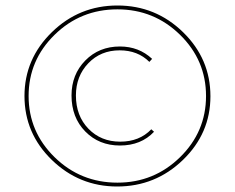

<svg xmlns="http://www.w3.org/2000/svg" viewBox="-20 -582 854 698"><path d="M406 96Q268 96 168.5 -0.5Q69 -97 69 -233Q69 -368 168.5 -465Q268 -562 407 -562Q546 -562 645.5 -465Q745 -368 745 -232Q745 -97 645 -0.5Q545 96 406 96ZM407 82Q540 82 634.5 -10.5Q729 -103 729 -233Q729 -363 634.5 -455.5Q540 -548 407 -548Q273 -548 178.5 -455.5Q84 -363 84 -233Q84 -103 178.5 -10.5Q273 82 407 82ZM416 -53Q340 -53 290 -104Q240 -155 240 -235Q240 -311 290 -362Q340 -413 416 -413Q485 -413 533 -368L523 -357Q481 -399 415 -399Q346 -399 301 -352Q256 -305 256 -235Q256 -161 301.5 -114Q347 -67 417 -67Q487 -67 530 -112L540 -103Q493 -53 416 -53Z"/></svg>

Font: EauTest Thin
Style: Italic
Weight: 250
Italic angle: -12°
Designer: Christian Thalmann (Catharsis Fonts)
Version: Version 0.001;PS 000.001;hotconv 1.0.88;makeotf.lib2.5.64775